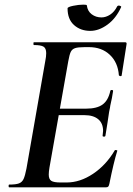

<svg xmlns="http://www.w3.org/2000/svg" viewBox="-20 -807 571 827"><path d="M20 -12Q48 -12 61.5 -17Q75 -22 81.5 -36Q88 -50 94 -81L175 -544Q179 -563 179 -578Q179 -599 167.5 -606Q156 -613 126 -613Q124 -613 124 -619Q124 -625 126 -625H519Q527 -625 525 -616L504 -482Q504 -479 500 -479Q497 -479 494.5 -480.5Q492 -482 492 -483Q488 -538 453 -571Q418 -604 363 -604H345Q316 -604 303 -599.5Q290 -595 284.5 -583Q279 -571 274 -543L193 -85Q190 -67 190 -55Q190 -35 201 -28Q212 -21 241 -21H267Q325 -21 381 -58.5Q437 -96 474 -159Q475 -162 481 -160.5Q487 -159 485 -157Q469 -105 451 -15Q449 -6 446 -3Q443 0 435 0H20Q17 0 17 -6Q17 -12 20 -12ZM422 -223Q424 -237 424 -243Q424 -276 403 -293.5Q382 -311 344 -311H187L191 -339H351Q397 -339 421.5 -356.5Q446 -374 455 -415Q456 -420 462 -419.5Q468 -419 467 -414Q463 -386 455 -352Q455 -348 450 -325Q447 -307 443 -278Q441 -267 439 -253Q437 -239 434 -222Q433 -218 427 -218.5Q421 -219 422 -223ZM271 -771Q271 -777 295 -782Q319 -787 339 -787Q354 -787 354 -784Q357 -759 375 -745.5Q393 -732 417 -732Q436 -732 454.5 -744Q473 -756 485 -780Q488 -783 491 -783Q495 -783 499 -781Q503 -779 502 -777Q480 -728 443 -701Q406 -674 369 -674Q327 -674 299 -699Q271 -724 271 -771Z"/></svg>

Font: Cormorant Garamond
Style: Bold Italic
Weight: 700
Italic angle: -10°
Designer: Christian Thalmann (Catharsis Fonts)
Foundry: Catharsis Fonts
Version: Version 4.000